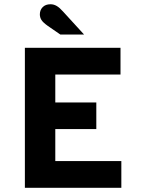

<svg xmlns="http://www.w3.org/2000/svg" viewBox="-20 -896 672 916"><path d="M98.7 0V-668H554.9V-540.3H243.8V-407.1H439.5V-280.1H243.8V-127.7H558.9V0ZM268 -731.2 208.4 -772.2Q185.2 -788.6 177.7 -800.8Q170.1 -812.9 170.1 -827.5Q170.1 -848.1 183.6 -861.9Q197.1 -875.7 221.1 -875.7Q236.6 -875.7 250.6 -867.5Q264.6 -859.3 280.9 -840.8L381.1 -731.2Z"/></svg>

Font: Atkinson Hyperlegible Mono ExtraLight
Style: Regular
Weight: 200
Monospace: yes
Designer: Elliott Scott, Megan Eiswerth, Linus Boman, Theodore Petrosky, Letters from Sweden
Foundry: Applied Design Works, Letters from Sweden
Version: Version 2.001